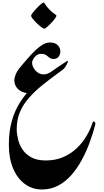

<svg xmlns="http://www.w3.org/2000/svg" viewBox="-20 -1212 829 1525"><path d="M428.2 -1086.9Q428.7 -1080.6 416.3 -1064Q403.8 -1047.4 386.5 -1029.1Q369.1 -1010.7 353.8 -997.6Q338.4 -984.4 332 -984.4Q324.2 -984.4 307.4 -997.1Q290.5 -1009.8 272 -1027.8Q253.4 -1045.9 240.2 -1062.5Q227.1 -1079.1 227.1 -1086.9Q227.1 -1093.8 240 -1110.6Q252.9 -1127.4 270.8 -1146.2Q288.6 -1165 304.4 -1178.5Q320.3 -1191.9 326.2 -1191.9Q331.5 -1191.9 341.1 -1175Q350.6 -1158.2 374 -1134.3Q397.9 -1110.8 413.1 -1101.6Q428.2 -1092.3 428.2 -1086.9ZM375 -874.5Q416.5 -874.5 436.8 -854.7Q457 -835 459 -809.1Q460.9 -783.2 446.8 -763.4Q432.6 -743.7 405.3 -743.7Q385.7 -743.7 373.5 -753.7Q361.3 -763.7 346.9 -773.9Q332.5 -784.2 307.1 -784.2Q284.2 -784.2 268.1 -771Q252 -757.8 243.4 -741.7Q234.9 -725.6 234.9 -715.3Q234.4 -695.8 245.8 -674.1Q257.3 -652.3 277.8 -637.2Q298.3 -622.1 325.9 -621.1Q353.5 -620.1 385.3 -641.6L200.2 -470.7Q144.5 -480 119.1 -508.3Q93.8 -536.6 93.8 -574.2Q93.8 -593.3 104.5 -620.1Q115.2 -647 141.1 -678.7Q184.6 -731.9 225.6 -776.4Q266.6 -820.8 304.2 -847.7Q341.8 -874.5 375 -874.5ZM313.5 293Q236.3 293 176.8 249Q117.2 205.1 83.7 125Q50.3 44.9 50.3 -63Q50.3 -168.9 74.2 -252.4Q98.1 -335.9 141.4 -402.8Q184.6 -469.7 242.2 -524.9Q299.8 -580.1 367.7 -628.9Q435.5 -677.7 508.8 -725.1Q519 -731.9 519.3 -725.3Q519.5 -718.8 512.9 -705.3Q506.3 -691.9 497.1 -678.5Q487.8 -665 479 -658.7Q394 -597.7 326.2 -543.7Q258.3 -489.7 210.7 -435.5Q163.1 -381.3 137.9 -321Q112.8 -260.7 112.8 -186.5Q112.8 -149.4 123 -106.4Q133.3 -63.5 158.7 -24.9Q184.1 13.7 229.2 38.1Q274.4 62.5 343.8 62.5Q419.9 62.5 481.2 36.1Q542.5 9.8 588.9 -34.2Q635.3 -78.1 667.2 -132.1Q699.2 -186 716.3 -241.2Q718.3 -247.6 724.1 -247.6Q728.5 -247.6 734.1 -240.5Q739.7 -233.4 736.8 -222.2Q718.3 -150.9 691.2 -77.9Q664.1 -4.9 627.9 61.5Q591.8 127.9 545.2 180.2Q498.5 232.4 440.9 262.7Q383.3 293 313.5 293Z"/></svg>

Font: Awami Nastaliq
Style: Bold
Weight: 700
Designer: Peter Martin, SIL International
Foundry: SIL International
Version: Version 3.100